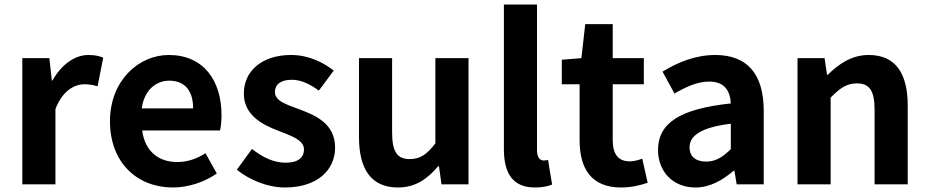

<svg xmlns="http://www.w3.org/2000/svg" viewBox="-20 -818 4121 852"><path d="M79 0H226V-334C257 -415 310 -444 354 -444C377 -444 393 -441 413 -435L438 -562C421 -569 403 -574 372 -574C314 -574 254 -534 213 -461H210L199 -560H79Z M747 14C816 14 887 -10 942 -48L892 -138C852 -113 812 -99 766 -99C683 -99 623 -147 611 -239H956C960 -252 963 -279 963 -307C963 -461 883 -574 729 -574C596 -574 468 -461 468 -280C468 -95 590 14 747 14ZM609 -337C620 -418 672 -460 731 -460C803 -460 837 -412 837 -337Z M1244 14C1390 14 1467 -65 1467 -163C1467 -267 1385 -304 1311 -332C1252 -354 1200 -369 1200 -410C1200 -442 1224 -464 1275 -464C1316 -464 1355 -445 1395 -416L1461 -505C1415 -540 1352 -574 1271 -574C1143 -574 1062 -503 1062 -403C1062 -309 1141 -266 1212 -239C1271 -216 1329 -197 1329 -155C1329 -120 1304 -96 1248 -96C1196 -96 1148 -118 1098 -157L1031 -65C1087 -19 1169 14 1244 14Z M1746 14C1822 14 1876 -23 1924 -80H1928L1939 0H2059V-560H1912V-182C1874 -132 1844 -112 1798 -112C1744 -112 1720 -143 1720 -229V-560H1573V-210C1573 -70 1625 14 1746 14Z M2354 14C2389 14 2413 8 2430 1L2412 -108C2402 -106 2398 -106 2392 -106C2378 -106 2363 -117 2363 -151V-798H2216V-157C2216 -53 2252 14 2354 14Z M2736 14C2785 14 2824 3 2854 -7L2830 -114C2815 -108 2793 -102 2775 -102C2725 -102 2699 -132 2699 -196V-444H2837V-560H2699V-711H2577L2560 -560L2473 -553V-444H2552V-196C2552 -71 2603 14 2736 14Z M3066 14C3130 14 3186 -18 3235 -60H3239L3249 0H3369V-327C3369 -489 3296 -574 3154 -574C3066 -574 2986 -541 2920 -500L2973 -403C3025 -433 3075 -456 3127 -456C3196 -456 3220 -414 3223 -359C2997 -335 2900 -272 2900 -152C2900 -57 2966 14 3066 14ZM3114 -101C3071 -101 3040 -120 3040 -164C3040 -214 3086 -252 3223 -269V-156C3187 -121 3156 -101 3114 -101Z M3519 0H3666V-385C3707 -426 3736 -448 3782 -448C3837 -448 3861 -418 3861 -331V0H4008V-349C4008 -490 3956 -574 3835 -574C3759 -574 3702 -534 3653 -486H3650L3639 -560H3519Z"/></svg>

Font: Source Han Sans CN
Style: Bold
Weight: 700
Designer: Ryoko NISHIZUKA 西塚涼子 (kana, bopomofo & ideographs); Paul D. Hunt (Latin, Greek & Cyrillic); Sandoll Communications 산돌커뮤니
Foundry: Adobe
Version: Version 2.001;hotconv 1.0.107;makeotfexe 2.5.65593